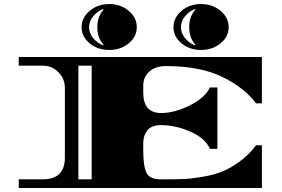

<svg xmlns="http://www.w3.org/2000/svg" viewBox="-20 -933 1400 953"><path d="M804 -605Q752 -605 721.5 -578Q691 -551 691 -508V-474Q691 -372 779 -372Q847 -372 922.5 -410Q998 -448 1022 -499H1059V-194H1022Q999 -247 925 -279.5Q851 -312 779 -312Q732 -312 711.5 -286Q691 -260 691 -223V-187Q691 -110 706.5 -76.5Q722 -43 777 -43H802Q858 -43 894 -44.5Q930 -46 986 -55.5Q1042 -65 1083 -81.5Q1124 -98 1170 -131.5Q1216 -165 1251 -212H1280V0H73V-43H193Q302 -43 302 -151V-497Q302 -542 270 -574.5Q238 -607 193 -607H73V-650H1280V-420H1251Q1193 -498 1083 -551.5Q973 -605 804 -605ZM435 -43V-607H369V-43ZM1075 -879Q1115 -845 1115 -798Q1115 -751 1075 -718Q1035 -685 978 -685Q921 -685 881 -718Q841 -751 841 -798Q841 -845 881 -879Q921 -913 978 -913Q1035 -913 1075 -879ZM619 -879Q659 -845 659 -798Q659 -751 619 -718Q579 -685 522 -685Q465 -685 425 -718Q385 -751 385 -798Q385 -845 425 -879Q465 -913 522 -913Q579 -913 619 -879ZM494 -885 491 -888Q460 -875 441 -850.5Q422 -826 422 -798Q422 -770 441 -745.5Q460 -721 491 -708L494 -711Q463 -745 463 -798Q463 -851 494 -885ZM950 -885 947 -888Q916 -875 897 -850.5Q878 -826 878 -798Q878 -770 897 -745.5Q916 -721 947 -708L950 -711Q919 -745 919 -798Q919 -851 950 -885Z"/></svg>

Font: Diplomata
Style: Regular
Weight: 400
Width: 7
Designer: Eduardo Rodriguez Tunni
Foundry: Eduardo Rodriguez Tunni
Version: Version 1.001